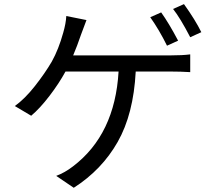

<svg xmlns="http://www.w3.org/2000/svg" viewBox="-20 -850 1040 929"><path d="M841.8 -653.3 788.1 -628.9Q750 -706.1 707 -766.6L759.8 -790Q796.9 -738.3 841.8 -653.3ZM334 -582H805.7Q863.3 -582 900.4 -586.9V-501Q853.5 -503.9 805.7 -503.9H636.7Q626 -297.9 549.3 -163.1Q472.7 -28.3 336.9 58.6L252 1Q293.9 -14.6 333 -44.9Q536.1 -199.2 553.7 -503.9H296.9Q265.6 -446.3 219.2 -385.7Q172.9 -325.2 130.9 -290L51.8 -336.9Q100.6 -372.1 148.9 -433.6Q197.3 -495.1 230.5 -551.8Q263.7 -611.3 286.1 -692.4Q298.8 -736.3 300.8 -772.5L398.4 -752.9L372.1 -682.6Q353.5 -627.9 334 -582ZM817.4 -806.6 870.1 -830.1Q924.8 -753.9 954.1 -694.3L900.4 -669.9Q851.6 -763.7 817.4 -806.6Z"/></svg>

Font: GenYoGothic TW TTF Regular
Style: Regular
Weight: 400
Version: Version 1.300